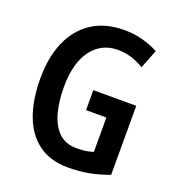

<svg xmlns="http://www.w3.org/2000/svg" viewBox="-133 -831 873 949"><g transform="rotate(20 303.5 -357.0)"><path d="M317 -392H543V-29Q492 -10 441 0Q390 10 330 10Q236 10 174 -35.5Q112 -81 81.5 -163.5Q51 -246 51 -358Q51 -469 86.5 -551Q122 -633 191.5 -678.5Q261 -724 362 -724Q410 -724 456 -712Q502 -700 541 -679L502 -580Q472 -599 436.5 -610Q401 -621 364 -621Q278 -621 226.5 -552.5Q175 -484 175 -356Q175 -280 191.5 -221Q208 -162 243.5 -128Q279 -94 337 -94Q365 -94 384.5 -97Q404 -100 424 -106V-287H317Z"/></g></svg>

Font: Noto Sans Kannada Condensed SemiBold
Style: Regular
Weight: 600
Width: 3
Designer: Jelle Bosma - Monotype Design Team
Foundry: Monotype Imaging Inc.
Version: Version 2.005; ttfautohint (v1.8.4.7-5d5b)